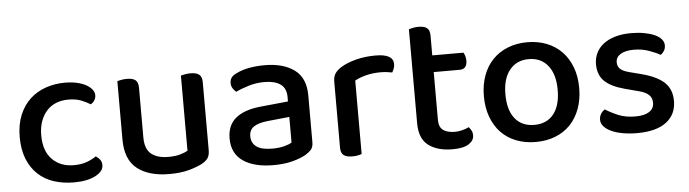

<svg xmlns="http://www.w3.org/2000/svg" viewBox="-42 -771 3414 951"><g transform="rotate(-5 1664.5 -295.0)"><path d="M299 -397Q267 -397 240 -386.5Q213 -376 193.5 -355Q174 -334 162.5 -303.5Q151 -273 151 -233Q151 -154 192 -112.5Q233 -71 299 -71Q337 -71 364 -81Q391 -91 411 -105Q424 -97 432 -86Q440 -75 440 -59Q440 -28 399.5 -7Q359 14 293 14Q238 14 192.5 -1Q147 -16 114 -47Q81 -78 62.5 -124.5Q44 -171 44 -233Q44 -295 63.5 -342Q83 -389 116.5 -420Q150 -451 195 -466.5Q240 -482 290 -482Q323 -482 349.5 -476Q376 -470 395 -459.5Q414 -449 424.5 -435.5Q435 -422 435 -407Q435 -393 427.5 -381.5Q420 -370 409 -364Q388 -377 362.5 -387Q337 -397 299 -397Z M550 -467Q557 -469 570 -471.5Q583 -474 598 -474Q627 -474 640.5 -463Q654 -452 654 -425V-178Q654 -120 684.5 -95.5Q715 -71 769 -71Q804 -71 828 -78Q852 -85 866 -93V-467Q874 -469 886.5 -471.5Q899 -474 914 -474Q943 -474 957 -463Q971 -452 971 -425V-88Q971 -66 964 -52Q957 -38 936 -25Q910 -10 867.5 2Q825 14 768 14Q665 14 607.5 -31.5Q550 -77 550 -176Z M1285 -67Q1320 -67 1346 -74Q1372 -81 1383 -89V-216L1274 -205Q1228 -200 1205 -184.5Q1182 -169 1182 -137Q1182 -104 1207 -85.5Q1232 -67 1285 -67ZM1283 -482Q1376 -482 1431 -441.5Q1486 -401 1486 -314V-81Q1486 -58 1475.5 -45.5Q1465 -33 1447 -22Q1421 -7 1380 4Q1339 15 1285 15Q1188 15 1133.5 -23Q1079 -61 1079 -135Q1079 -201 1121.5 -236Q1164 -271 1244 -279L1383 -293V-315Q1383 -359 1354.5 -379Q1326 -399 1275 -399Q1235 -399 1198 -388Q1161 -377 1132 -363Q1122 -371 1115 -382.5Q1108 -394 1108 -408Q1108 -425 1116.5 -436Q1125 -447 1143 -455Q1171 -469 1207 -475.5Q1243 -482 1283 -482Z M1724 -2Q1717 1 1704.5 3.5Q1692 6 1677 6Q1648 6 1634 -5Q1620 -16 1620 -42V-370Q1620 -395 1630 -410.5Q1640 -426 1662 -440Q1691 -458 1736 -470Q1781 -482 1835 -482Q1923 -482 1923 -432Q1923 -420 1919 -409.5Q1915 -399 1910 -391Q1900 -393 1885 -395Q1870 -397 1853 -397Q1813 -397 1780 -388.5Q1747 -380 1724 -367Z M2115 -137Q2115 -101 2136 -86Q2157 -71 2195 -71Q2212 -71 2231 -76Q2250 -81 2264 -88Q2271 -80 2276.5 -70Q2282 -60 2282 -46Q2282 -20 2255.5 -3Q2229 14 2175 14Q2100 14 2055.5 -19.5Q2011 -53 2011 -130V-597Q2018 -599 2031 -602Q2044 -605 2059 -605Q2088 -605 2101.5 -594Q2115 -583 2115 -557V-458H2270Q2274 -452 2277.5 -441Q2281 -430 2281 -418Q2281 -375 2244 -375H2115V-137Z M2826 -234Q2826 -177 2809 -131Q2792 -85 2761.5 -53Q2731 -21 2687 -3.5Q2643 14 2589 14Q2535 14 2491 -3.5Q2447 -21 2416.5 -53Q2386 -85 2369 -131Q2352 -177 2352 -234Q2352 -291 2369 -337Q2386 -383 2417 -415Q2448 -447 2492 -464.5Q2536 -482 2589 -482Q2642 -482 2686 -464.5Q2730 -447 2761 -414.5Q2792 -382 2809 -336.5Q2826 -291 2826 -234ZM2589 -398Q2529 -398 2494 -355Q2459 -312 2459 -234Q2459 -156 2493 -113.5Q2527 -71 2589 -71Q2651 -71 2685 -113.5Q2719 -156 2719 -234Q2719 -311 2684.5 -354.5Q2650 -398 2589 -398Z M3288 -129Q3288 -62 3238 -24Q3188 14 3093 14Q3054 14 3021 8Q2988 2 2964.5 -9Q2941 -20 2928 -35Q2915 -50 2915 -68Q2915 -83 2922.5 -96Q2930 -109 2943 -117Q2971 -99 3007 -84Q3043 -69 3091 -69Q3136 -69 3160 -84.5Q3184 -100 3184 -129Q3184 -154 3167.5 -169Q3151 -184 3119 -192L3051 -210Q2983 -228 2951 -259Q2919 -290 2919 -344Q2919 -373 2931 -398.5Q2943 -424 2966.5 -442.5Q2990 -461 3025 -471.5Q3060 -482 3105 -482Q3141 -482 3170.5 -476.5Q3200 -471 3221.5 -461.5Q3243 -452 3255 -438Q3267 -424 3267 -408Q3267 -392 3260 -380.5Q3253 -369 3242 -362Q3224 -373 3188.5 -386Q3153 -399 3112 -399Q3070 -399 3046 -384.5Q3022 -370 3022 -344Q3022 -324 3035.5 -311Q3049 -298 3082 -290L3140 -275Q3216 -255 3252 -221Q3288 -187 3288 -129Z"/></g></svg>

Font: Baloo Bhaina 2 Medium
Style: Regular
Weight: 500
Designer: Yesha Goshar, Manish Minz, Shuchita Grover and Ek Type
Foundry: Ek Type
Version: Version 1.640;hotconv 1.0.111;makeotfexe 2.5.65597; ttfautoh